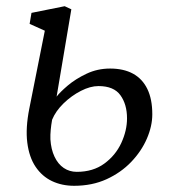

<svg xmlns="http://www.w3.org/2000/svg" viewBox="-20 -588 552 619"><path d="M219 11Q179.5 11 147.5 -4.2Q115.5 -19.5 94.8 -50.2Q74 -81 68 -128Q62 -175 74.5 -238L124.5 -489L75.5 -511L81.5 -546.5L188.5 -568L210 -558L162.5 -276.5Q173 -290.5 198.2 -312Q223.5 -333.5 258.8 -350.2Q294 -367 335 -367Q378.5 -367 408.8 -350.5Q439 -334 455 -301.2Q471 -268.5 471 -219.5Q471 -181.5 453.5 -141Q436 -100.5 403 -66Q370 -31.5 323.5 -10.2Q277 11 219 11ZM227.5 -34Q280 -34 316.2 -60.5Q352.5 -87 371 -127Q389.5 -167 389.5 -206.5Q389.5 -251.5 368.2 -281Q347 -310.5 297.5 -310.5Q271 -310.5 240.8 -295Q210.5 -279.5 185 -254.8Q159.5 -230 148 -202Q145 -185 143.5 -169.2Q142 -153.5 142.5 -139Q144.5 -106.5 155.8 -82.8Q167 -59 185.5 -46.5Q204 -34 227.5 -34Z"/></svg>

Font: Merriweather Light
Style: Italic
Weight: 300
Italic angle: -7.8°
Designer: Eben Sorkin
Foundry: Eben Sorkin
Version: Version 2.101